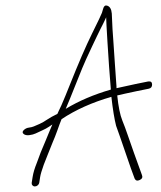

<svg xmlns="http://www.w3.org/2000/svg" viewBox="-20 -633 578 688"><path d="M83.6 -175.7C76.6 -174.9 70.5 -172 65.3 -167C60 -161.9 59.7 -157.3 64.4 -153.2C69 -149.1 75.9 -147.6 85 -148.7C94.1 -149.9 101.6 -151.9 107.5 -154.7C113.3 -157.6 121.1 -161.2 130.8 -165.5C140.5 -169.8 148.5 -174.2 154.9 -178.5C161.2 -182.8 165.5 -185.7 167.7 -187C165.7 -183 162.5 -175.5 158.1 -164.5C153.7 -153.5 148.9 -141.7 143.5 -129C138.2 -116.3 132.3 -102.3 125.9 -87L111.8 -49C104.2 -30.3 99.2 -13.7 96.9 1L93.6 22C93.1 25.3 93.9 28.3 96.2 31C98.4 33.7 101.4 35 105 35C108.7 35 112.1 33.7 115.2 31C118.3 28.3 120.1 25.3 120.6 22L123.9 1C125.4 -8.3 129.7 -23 136.9 -43L151.9 -81C157.7 -96.3 163.2 -110.2 168.5 -122.5C173.8 -134.8 179.6 -148.8 185.1 -164.5C190.5 -180.2 195.7 -194 200.6 -206C250.7 -239.4 310.1 -266.1 379.1 -286C384.3 -240.4 389.9 -205.9 396 -182.3C404.4 -158.8 414.5 -130.8 425.3 -98.5C436.1 -66.2 444 -43.3 448.9 -30L462.5 7C466 14.3 472.1 16 480.7 12C489.3 8 492 2 488.6 -6C467.9 -62.7 450.9 -110.3 437.7 -149C431.1 -168.3 424.7 -185.7 418.4 -201C410.2 -221.1 404.2 -251.1 400.1 -291C416.2 -295 440.5 -300 468.1 -306L512.5 -315C521 -316.6 525.2 -321.8 525 -330.4C524.8 -339 520 -342.5 510.6 -341L466.2 -332C437.9 -326 414.6 -321 397.5 -317C397.8 -319 397.3 -327.2 396.1 -341.5C394.9 -355.8 393.4 -376.7 391.7 -404C390.1 -431.3 388.1 -460 385.9 -490C383.6 -520 382.3 -541.2 382 -553.5C381.7 -565.8 381.3 -576.2 380.6 -584.5C379.2 -600.9 373.4 -610.4 363 -613C356.5 -614.6 352.1 -610.8 349.5 -601.5C348.3 -597.2 346.9 -592.4 345.3 -587.2C343.6 -581.9 331.8 -557.1 309.8 -512.7C287.8 -468.3 261.1 -406.4 229.5 -327.1C218.7 -299.8 209 -276.3 200.4 -256.6C191.3 -236.9 185.9 -226.3 185.7 -225C170.6 -217.7 158.3 -210.8 149 -204.5C139.6 -198.2 130.7 -193 122 -189L101.1 -180C96.4 -178 90.6 -176.6 83.6 -175.7ZM215.5 -243C219.6 -253 224.6 -265 230.6 -279C236.5 -293 245.6 -315.5 257.7 -346.5C269.9 -377.5 280.2 -402.4 288.7 -421C297.1 -439.7 304.5 -455.5 310.8 -468.5C317.1 -481.5 322.8 -493.3 327.7 -504C332.6 -514.7 336.9 -523.3 340.4 -530C344 -536.7 347.3 -543.2 350.3 -549.5C353.3 -555.8 355.5 -560.5 357 -563.5C358.5 -566.5 359.6 -569 360.4 -571C360.9 -564.3 361.2 -555.5 361.5 -544.5C361.8 -533.5 363 -512.7 365.1 -482C367.2 -451.3 369.1 -422.3 370.8 -395L377.2 -312C316.6 -294.5 262.8 -271.5 215.5 -243Z"/></svg>

Font: Proton
Style: BdCndIt
Weight: 500
Version: Version 1.017